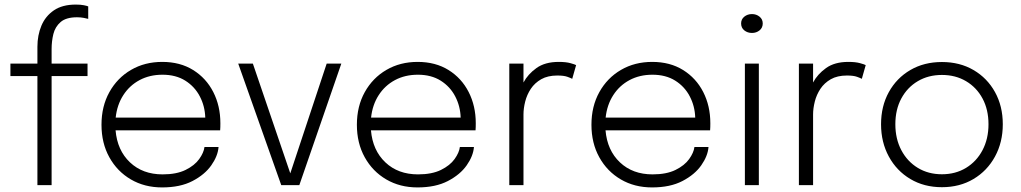

<svg xmlns="http://www.w3.org/2000/svg" viewBox="-20 -809 4463 839"><path d="M143.5 0V-476.5H25.5V-531H143.5V-604.5Q143.5 -655 161 -696.8Q178.5 -738.5 215.5 -763.8Q252.5 -789 311 -789Q332.5 -789 346.2 -786.2Q360 -783.5 365.5 -781V-726.5Q359 -728.5 345.5 -731Q332 -733.5 316.5 -733.5Q269 -733.5 245 -712.8Q221 -692 213.2 -660.2Q205.5 -628.5 205.5 -594.5V-531H362.5V-476.5H205.5V0Z M935 -166.5Q932 -127.5 903.5 -86.8Q875 -46 821.2 -18Q767.5 10 688.5 10Q611.5 10 551.8 -25Q492 -60 457.8 -121.8Q423.5 -183.5 423.5 -264Q423.5 -344.5 458 -406.5Q492.5 -468.5 552.5 -503.5Q612.5 -538.5 689 -538.5Q767 -538.5 824 -503Q881 -467.5 912 -406.8Q943 -346 943 -270.5Q943 -264.5 942.8 -254.2Q942.5 -244 942 -239.5H485Q492.5 -152 548 -99.5Q603.5 -47 690.5 -47Q751.5 -47 791 -66.5Q830.5 -86 850.5 -114Q870.5 -142 873.5 -166.5ZM690 -482.5Q634 -482.5 590 -459Q546 -435.5 518.8 -393.2Q491.5 -351 485.5 -295H877Q875.5 -345 853.2 -387.8Q831 -430.5 789.8 -456.5Q748.5 -482.5 690 -482.5Z M1471.5 -531 1288 0H1209L1021 -531H1085L1248.5 -51.5L1407.5 -531Z M2051 -166.5Q2048 -127.5 2019.5 -86.8Q1991 -46 1937.2 -18Q1883.5 10 1804.5 10Q1727.5 10 1667.8 -25Q1608 -60 1573.8 -121.8Q1539.5 -183.5 1539.5 -264Q1539.5 -344.5 1574 -406.5Q1608.5 -468.5 1668.5 -503.5Q1728.5 -538.5 1805 -538.5Q1883 -538.5 1940 -503Q1997 -467.5 2028 -406.8Q2059 -346 2059 -270.5Q2059 -264.5 2058.8 -254.2Q2058.5 -244 2058 -239.5H1601Q1608.5 -152 1664 -99.5Q1719.5 -47 1806.5 -47Q1867.5 -47 1907 -66.5Q1946.5 -86 1966.5 -114Q1986.5 -142 1989.5 -166.5ZM1806 -482.5Q1750 -482.5 1706 -459Q1662 -435.5 1634.8 -393.2Q1607.5 -351 1601.5 -295H1993Q1991.5 -345 1969.2 -387.8Q1947 -430.5 1905.8 -456.5Q1864.5 -482.5 1806 -482.5Z M2205.5 0V-531H2267.5V-448.5Q2286.5 -484.5 2324 -511.5Q2361.5 -538.5 2421.5 -538.5Q2453 -538.5 2472.8 -533Q2492.5 -527.5 2497.5 -524.5L2480.5 -464.5Q2475.5 -467.5 2460 -473.2Q2444.5 -479 2415.5 -479Q2373.5 -479 2345 -462.8Q2316.5 -446.5 2299.5 -420.8Q2282.5 -395 2275 -365.2Q2267.5 -335.5 2267.5 -309V0Z M3076 -166.5Q3073 -127.5 3044.5 -86.8Q3016 -46 2962.2 -18Q2908.5 10 2829.5 10Q2752.5 10 2692.8 -25Q2633 -60 2598.8 -121.8Q2564.5 -183.5 2564.5 -264Q2564.5 -344.5 2599 -406.5Q2633.5 -468.5 2693.5 -503.5Q2753.5 -538.5 2830 -538.5Q2908 -538.5 2965 -503Q3022 -467.5 3053 -406.8Q3084 -346 3084 -270.5Q3084 -264.5 3083.8 -254.2Q3083.5 -244 3083 -239.5H2626Q2633.5 -152 2689 -99.5Q2744.5 -47 2831.5 -47Q2892.5 -47 2932 -66.5Q2971.5 -86 2991.5 -114Q3011.5 -142 3014.5 -166.5ZM2831 -482.5Q2775 -482.5 2731 -459Q2687 -435.5 2659.8 -393.2Q2632.5 -351 2626.5 -295H3018Q3016.5 -345 2994.2 -387.8Q2972 -430.5 2930.8 -456.5Q2889.5 -482.5 2831 -482.5Z M3266 -665Q3246.5 -665 3232.5 -676.2Q3218.5 -687.5 3218.5 -706.5Q3218.5 -725 3232.5 -736.2Q3246.5 -747.5 3266 -747.5Q3285 -747.5 3299 -736.2Q3313 -725 3313 -706.5Q3313 -687.5 3299 -676.2Q3285 -665 3266 -665ZM3235 0V-531H3296V0Z M3471 0V-531H3533V-448.5Q3552 -484.5 3589.5 -511.5Q3627 -538.5 3687 -538.5Q3718.5 -538.5 3738.2 -533Q3758 -527.5 3763 -524.5L3746 -464.5Q3741 -467.5 3725.5 -473.2Q3710 -479 3681 -479Q3639 -479 3610.5 -462.8Q3582 -446.5 3565 -420.8Q3548 -395 3540.5 -365.2Q3533 -335.5 3533 -309V0Z M4096 9Q4018 9 3958 -26.8Q3898 -62.5 3864 -125Q3830 -187.5 3830 -266Q3830 -345 3864 -406.5Q3898 -468 3958 -503Q4018 -538 4096 -538Q4174 -538 4234 -503Q4294 -468 4328 -406.5Q4362 -345 4362 -266Q4362 -187.5 4328 -125Q4294 -62.5 4234 -26.8Q4174 9 4096 9ZM4096 -47.5Q4155.5 -47.5 4201.5 -75.5Q4247.5 -103.5 4273.5 -153Q4299.5 -202.5 4299.5 -266Q4299.5 -330 4273.5 -378.5Q4247.5 -427 4201.5 -454.2Q4155.5 -481.5 4096 -481.5Q4036.5 -481.5 3990.5 -454.2Q3944.5 -427 3918.5 -378.5Q3892.5 -330 3892.5 -266Q3892.5 -202.5 3918.5 -153Q3944.5 -103.5 3990.5 -75.5Q4036.5 -47.5 4096 -47.5Z"/></svg>

Font: Epilogue Light
Style: Regular
Weight: 300
Designer: Tyler Finck
Foundry: Etcetera Type Co
Version: Version 2.111; ttfautohint (v1.8.3)